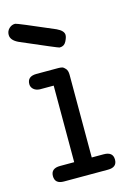

<svg xmlns="http://www.w3.org/2000/svg" viewBox="-109 -691 503 744"><g transform="rotate(-15 142.5 -319.5)"><path d="M-6.8 -604Q-6.8 -619.1 3.7 -629.2Q14.2 -639.2 26.9 -639.2H28.8Q34.7 -639.2 178.2 -577.1Q206.1 -564 206.1 -546.9Q206.1 -537.1 198 -521.5Q189.9 -505.9 172.9 -505.9H170.9Q167 -505.9 23.9 -567.9Q-6.8 -582 -6.8 -604ZM54.2 -62H110.8V-369.1H55.2Q39.1 -370.1 30 -378.7Q21 -387.2 21 -398.9Q21 -429.7 57.1 -430.2H145Q154.8 -430.2 160.9 -428.5Q167 -426.8 174.1 -418.5Q181.2 -410.2 181.2 -394V-62H229Q266.1 -62 266.1 -31Q266.1 0 230 0H53.2Q17.1 0 17.1 -31Q17.1 -62 54.2 -62Z"/></g></svg>

Font: CMU Typewriter Text Variable Width
Style: Medium
Weight: 500
Version: Version 0.7.0